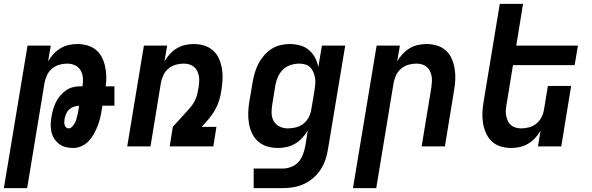

<svg xmlns="http://www.w3.org/2000/svg" viewBox="-31 -755 3051 990"><path d="M-11 215 111 -520H231L217 -439Q229 -459 245 -476.5Q261 -494 281 -506Q301 -518 323.5 -523Q346 -528 367 -528Q394 -528 419 -521Q444 -514 463 -498.5Q482 -483 493.5 -461Q505 -439 510.5 -414.5Q516 -390 517 -363.5Q518 -337 514 -310H559V-210H497L494 -192Q491 -171 486 -149.5Q481 -128 473 -107Q465 -86 454 -66Q443 -46 427.5 -29Q412 -12 390.5 -2Q369 8 348 8Q327 8 308 3.5Q289 -1 274 -12.5Q259 -24 248.5 -40.5Q238 -57 234 -76Q230 -95 230.5 -115Q231 -135 235 -156Q238 -174 243.5 -193Q249 -212 258 -229.5Q267 -247 280 -262.5Q293 -278 310 -289.5Q327 -301 345.5 -305.5Q364 -310 383 -310H394Q398 -332 396.5 -353Q395 -374 385 -391.5Q375 -409 356.5 -418Q338 -427 316 -427Q296 -427 276 -421.5Q256 -416 239 -402.5Q222 -389 212.5 -369.5Q203 -350 199 -330L109 215ZM323 -93Q332 -93 340 -101Q348 -109 353 -117.5Q358 -126 361 -135.5Q364 -145 366.5 -154.5Q369 -164 371 -173.5Q373 -183 374 -192L377 -210Q364 -209 351 -205Q338 -201 327 -191.5Q316 -182 310.5 -169Q305 -156 302 -143Q301 -135 300.5 -127Q300 -119 302 -111.5Q304 -104 309.5 -98.5Q315 -93 323 -93Z M625 0 711 -520H831L817 -439Q829 -459 845 -476.5Q861 -494 881 -506Q901 -518 923.5 -523Q946 -528 967 -528Q996 -528 1022 -520Q1048 -512 1068 -494Q1088 -476 1098.5 -451.5Q1109 -427 1113.5 -400Q1118 -373 1116.5 -344.5Q1115 -316 1110 -287Q1107 -265 1100.5 -242.5Q1094 -220 1083.5 -199Q1073 -178 1058.5 -158.5Q1044 -139 1028 -122L1009 -101H1085L1069 0H844L860 -101L940 -189Q951 -201 960.5 -214Q970 -227 976.5 -241.5Q983 -256 986.5 -271Q990 -286 992 -300L993 -303Q995 -318 996 -333Q997 -348 994.5 -362Q992 -376 986 -388.5Q980 -401 969.5 -410Q959 -419 945 -423Q931 -427 916 -427Q896 -427 876 -421.5Q856 -416 839 -402.5Q822 -389 812.5 -369.5Q803 -350 799 -330L745 0Z M1277 215V114H1428Q1449 114 1471 105.5Q1493 97 1508 80Q1523 63 1531 41.5Q1539 20 1543 -1L1556 -82Q1544 -62 1527.5 -44Q1511 -26 1490.5 -14Q1470 -2 1447 3Q1424 8 1402 8Q1373 8 1346.5 0Q1320 -8 1300 -25.5Q1280 -43 1268.5 -67.5Q1257 -92 1252.5 -119.5Q1248 -147 1249 -175.5Q1250 -204 1255 -233L1272 -333Q1276 -357 1283 -380.5Q1290 -404 1301.5 -426.5Q1313 -449 1330 -468.5Q1347 -488 1368 -502Q1389 -516 1413.5 -522Q1438 -528 1462 -528Q1489 -528 1515.5 -521Q1542 -514 1561.5 -497.5Q1581 -481 1593.5 -457.5Q1606 -434 1610 -408L1629 -520H1749L1660 15Q1656 42 1647 68.5Q1638 95 1622 119.5Q1606 144 1584 163Q1562 182 1535.5 194Q1509 206 1481.5 210.5Q1454 215 1427 215ZM1453 -93Q1473 -93 1494 -98Q1515 -103 1532.5 -116.5Q1550 -130 1560.5 -149.5Q1571 -169 1574 -190L1591 -290Q1593 -306 1594.5 -322Q1596 -338 1593.5 -353Q1591 -368 1585 -382.5Q1579 -397 1569 -407.5Q1559 -418 1543.5 -422.5Q1528 -427 1512 -427Q1490 -427 1468 -420Q1446 -413 1429 -397Q1412 -381 1402.5 -359.5Q1393 -338 1389 -317L1373 -217Q1369 -194 1369.5 -171.5Q1370 -149 1380.5 -130.5Q1391 -112 1410.5 -102.5Q1430 -93 1453 -93Z M1789 215 1911 -520H2031L2017 -439Q2029 -459 2045 -476.5Q2061 -494 2081 -506Q2101 -518 2123.5 -523Q2146 -528 2167 -528Q2196 -528 2222.5 -520Q2249 -512 2268.5 -494Q2288 -476 2298.5 -451.5Q2309 -427 2313.5 -399.5Q2318 -372 2316.5 -344Q2315 -316 2310 -287L2263 0H2143L2193 -303Q2195 -318 2196 -333Q2197 -348 2194.5 -362Q2192 -376 2186 -388.5Q2180 -401 2169.5 -410Q2159 -419 2145 -423Q2131 -427 2116 -427Q2096 -427 2076 -421.5Q2056 -416 2039 -402.5Q2022 -389 2012.5 -369.5Q2003 -350 1999 -330L1909 215Z M2606 8Q2577 8 2550.5 0Q2524 -8 2505 -26Q2486 -44 2475 -68.5Q2464 -93 2459.5 -120.5Q2455 -148 2456.5 -176Q2458 -204 2463 -233L2546 -735H2666L2631 -520H2949L2932 -419H2614L2581 -217Q2578 -202 2577 -187Q2576 -172 2579 -158Q2582 -144 2587.5 -131.5Q2593 -119 2603.5 -110Q2614 -101 2628 -97Q2642 -93 2657 -93Q2677 -93 2697.5 -98.5Q2718 -104 2734.5 -117.5Q2751 -131 2761 -150.5Q2771 -170 2774 -190L2794 -312H2914L2863 0H2743L2756 -81Q2745 -61 2728.5 -43.5Q2712 -26 2692 -14Q2672 -2 2649.5 3Q2627 8 2606 8Z"/></svg>

Font: Iosevka Extended Oblique
Style: Bold
Weight: 700
Width: 7
Italic angle: -9°
Monospace: yes
Designer: Belleve Invis
Foundry: Belleve Invis
Version: Version 32.5.0; ttfautohint (v1.8.4)